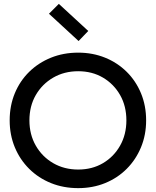

<svg xmlns="http://www.w3.org/2000/svg" viewBox="-20 -962 805 992"><path d="M30 -340Q30 -416 56.5 -480Q83 -544 131 -591Q179 -638 243.5 -664Q308 -690 384 -690Q459 -690 523 -664Q587 -638 634.5 -591Q682 -544 708.5 -480Q735 -416 735 -340Q735 -265 708.5 -201Q682 -137 634.5 -89.5Q587 -42 523 -16Q459 10 384 10Q308 10 243.5 -16Q179 -42 131 -89.5Q83 -137 56.5 -201Q30 -265 30 -340ZM132 -340Q132 -267 165 -209.5Q198 -152 255 -119Q312 -86 384 -86Q456 -86 512 -119Q568 -152 600.5 -209.5Q633 -267 633 -340Q633 -414 600.5 -471Q568 -528 512 -561Q456 -594 384 -594Q312 -594 255 -561Q198 -528 165 -471Q132 -414 132 -340ZM386 -750 233 -891 284 -942 436 -802Z"/></svg>

Font: Gabarito
Style: Regular
Weight: 400
Designer: Leandro Assis / Alvaro Franca / Felipe Casaprima
Foundry: Naipe Foundry
Version: Version 1.000